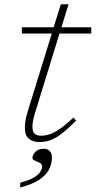

<svg xmlns="http://www.w3.org/2000/svg" viewBox="-20 -636 435 873"><path d="M139.5 -123Q133 -102.5 130.2 -86.8Q127.5 -71 127.5 -59.5Q127.5 -36.5 138 -27.8Q148.5 -19 166.5 -19Q184.5 -19 203.8 -24.8Q223 -30.5 249.2 -48Q275.5 -65.5 314 -101.5L326 -87.5Q272 -33 236 -11.5Q200 10 159.5 10Q132 10 112.5 -4.2Q93 -18.5 93 -56.5Q93 -86.5 106 -129L215.5 -483.5H79.5V-512H224L256.5 -616.5H291.5L259.5 -512H395V-483.5H250.5ZM127.5 82.5Q127.5 68.5 140.8 54.5Q154 40.5 178.5 40.5Q195 40.5 205.5 50Q216 59.5 216 82.5Q216 105 205.2 130Q194.5 155 163.5 177.8Q132.5 200.5 72 216.5V194.5Q114.5 183.5 135.8 170Q157 156.5 164.2 143.5Q171.5 130.5 171.5 122.5Q171.5 110 160.5 104.2Q149.5 98.5 138.5 94Q127.5 89.5 127.5 82.5Z"/></svg>

Font: Newsreader 6pt ExtraLight
Style: Italic
Weight: 275
Italic angle: -17°
Designer: Hugues Gentile
Foundry: Production Type
Version: Version 1.003; ttfautohint (v1.8.3)